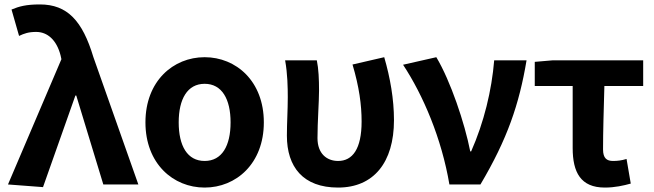

<svg xmlns="http://www.w3.org/2000/svg" viewBox="-20 -832 2950 866"><path d="M174 12 320 -401H324L446 0H604L401 -575C352 -738 284 -812 160 -812C97 -812 66 -803 32 -789L66 -670C89 -681 109 -688 143 -688C194 -688 235 -652 253 -583L257 -565L16 0Z M903 14C1045 14 1170 -94 1170 -280C1170 -466 1045 -574 903 -574C761 -574 636 -466 636 -280C636 -94 761 14 903 14ZM903 -106C825 -106 786 -174 786 -280C786 -385 825 -454 903 -454C981 -454 1020 -385 1020 -280C1020 -174 981 -106 903 -106Z M1505 14C1665 14 1757 -99 1757 -290C1757 -385 1740 -481 1713 -574L1570 -541C1600 -440 1611 -359 1611 -284C1611 -160 1570 -106 1505 -106C1454 -106 1412 -139 1412 -209C1412 -282 1419 -373 1419 -423C1419 -475 1417 -521 1409 -560H1266C1277 -499 1278 -437 1278 -393C1278 -335 1274 -278 1274 -220C1274 -79 1347 14 1505 14Z M2007 0H2147C2268 -204 2322 -362 2355 -560H2209C2198 -425 2163 -280 2105 -149H2101C2076 -277 2012 -467 1948 -574L1798 -540C1889 -402 1972 -207 2007 0Z M2708 14C2753 14 2793 5 2825 -4L2806 -115C2783 -108 2765 -106 2745 -106C2717 -106 2700 -118 2700 -158C2700 -236 2703 -340 2706 -444H2881V-560H2474L2392 -553V-444H2563V-164C2563 -55 2599 14 2708 14Z"/></svg>

Font: Source Han Sans KR
Style: Bold
Weight: 700
Designer: Ryoko NISHIZUKA 西塚涼子 (kana, bopomofo & ideographs); Paul D. Hunt (Latin, Greek & Cyrillic); Sandoll Communications 산돌커뮤니
Foundry: Adobe
Version: Version 2.004;hotconv 1.0.118;makeotfexe 2.5.65603